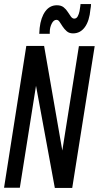

<svg xmlns="http://www.w3.org/2000/svg" viewBox="-22 -928 488 949"><path d="M-2 0 108 -701H196L286 -184L368 -700H446L335 1H249L156 -504L76 0ZM172 -761Q173 -776 174 -790Q180 -842 202 -872Q224 -902 259 -902Q280 -902 292.5 -892Q305 -882 313 -869Q321 -856 328.5 -846Q336 -836 345 -836Q356 -836 362 -847Q368 -858 371 -872.5Q374 -887 375 -898Q375 -899 375.5 -902.5Q376 -906 376 -908H428Q428 -901 427 -894.5Q426 -888 425 -882Q420 -825 397.5 -794Q375 -763 339 -763Q320 -763 308 -773.5Q296 -784 287.5 -797Q279 -810 272.5 -820Q266 -830 257 -830Q243 -830 233.5 -811Q224 -792 224 -770Q224 -767 224 -764.5Q224 -762 224 -761Z"/></svg>

Font: Georama Condensed Medium
Style: Italic
Weight: 500
Width: 3
Italic angle: -9°
Designer: Jean-Baptiste Levee
Foundry: Production Type
Version: Version 1.000